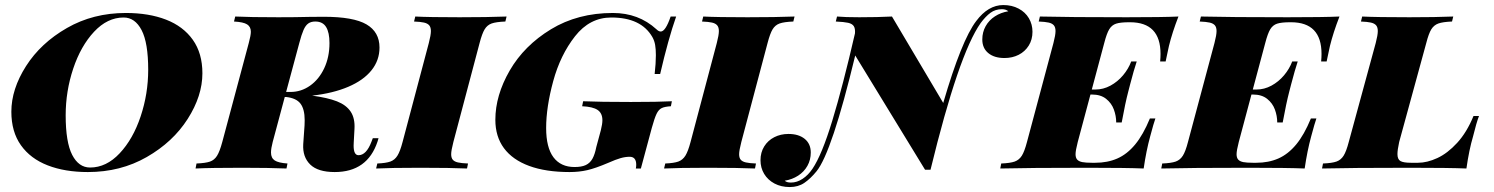

<svg xmlns="http://www.w3.org/2000/svg" viewBox="-20 -674 5978 768"><path d="M25.4 -227.1Q25.4 -317.4 84.2 -409.7Q143.1 -502 247.8 -562Q352.5 -622.1 483.4 -622.1Q575.2 -622.1 644 -595.5Q712.9 -568.8 751.2 -514.9Q789.6 -460.9 789.6 -380.9Q789.6 -290.5 730.7 -198.2Q671.9 -106 567.1 -45.9Q462.4 14.2 331.5 14.2Q239.7 14.2 170.9 -12.5Q102.1 -39.1 63.7 -93Q25.4 -147 25.4 -227.1ZM242.7 -212.9Q242.7 -105 268.8 -54.4Q294.9 -3.9 340.3 -3.9Q405.3 -3.9 458.7 -60.8Q512.2 -117.7 542.5 -208.3Q572.8 -298.8 572.8 -395Q572.8 -502.9 546.4 -553.5Q520 -604 474.6 -604Q409.7 -604 356.4 -547.1Q303.2 -490.2 272.9 -399.7Q242.7 -309.1 242.7 -212.9Z M1494.1 -121.1 1490.2 -107.9Q1449.7 14.2 1318.8 14.2Q1251.5 14.2 1220.7 -16.1Q1189.9 -46.4 1192.9 -97.2L1198.2 -172.9Q1198.7 -180.2 1198.7 -193.4Q1198.7 -237.3 1181.9 -259.5Q1165 -281.7 1124 -286.1H1119.1L1070.8 -106Q1064 -80.1 1064 -64Q1064 -42 1078.9 -32.2Q1093.8 -22.5 1129.9 -20L1126 0Q1057.1 -2.9 948.2 -2.9Q822.3 -2.9 762.2 0L766.1 -20Q802.2 -21.5 819.8 -27.6Q837.4 -33.7 848.1 -50.8Q858.9 -67.9 869.1 -106L975.1 -502Q983.4 -532.7 983.4 -546.9Q983.4 -566.9 968.5 -576.4Q953.6 -585.9 916 -587.9L920.9 -607.9Q979.5 -605 1093.3 -605Q1163.1 -605 1215.8 -606.4L1274.9 -606.9Q1394 -606.9 1446 -576.4Q1498 -545.9 1498 -483.9Q1498 -432.6 1465.8 -392.6Q1433.6 -352.5 1372.8 -326.7Q1312 -300.8 1228.5 -291.5Q1290.5 -283.2 1327.9 -268.6Q1365.2 -253.9 1382.8 -227.3Q1400.4 -200.7 1397.9 -158.2L1395 -105Q1394.5 -100.1 1394.5 -91.3Q1394.5 -53.2 1414.1 -53.2Q1445.3 -53.2 1465.8 -106.9L1471.2 -121.1ZM1177.2 -502 1124.5 -306.2H1142.1Q1184.6 -306.2 1220.2 -331.3Q1255.9 -356.4 1276.9 -401.1Q1297.9 -445.8 1297.9 -502Q1297.9 -543.9 1284.4 -565.9Q1271 -587.9 1241.2 -587.9Q1224.1 -587.9 1213.1 -580.1Q1202.1 -572.3 1194.1 -554Q1186 -535.6 1177.2 -502Z M1784.7 -57.1Q1784.7 -42.5 1791.3 -34.9Q1797.9 -27.3 1812 -24.2Q1826.2 -21 1852.1 -20L1848.1 0Q1783.7 -2.9 1661.1 -2.9Q1543 -2.9 1484.4 0L1489.3 -20Q1523.9 -21.5 1541.5 -27.8Q1559.1 -34.2 1569.8 -51.5Q1580.6 -68.8 1590.3 -106L1695.3 -502Q1703.6 -533.7 1703.6 -549.8Q1703.6 -564.9 1696.8 -572.8Q1689.9 -580.6 1676 -583.7Q1662.1 -586.9 1636.2 -587.9L1641.1 -607.9Q1696.8 -605 1818.4 -605Q1930.7 -605 2006.3 -607.9L2001.5 -587.9Q1964.4 -586.4 1946.5 -580.1Q1928.7 -573.7 1918.5 -556.6Q1908.2 -539.6 1898.4 -502L1793.5 -106Q1784.7 -71.8 1784.7 -57.1Z M2524.9 -15.1Q2524.9 -46.9 2498.5 -46.9Q2481.4 -46.9 2462.4 -41.5Q2443.4 -36.1 2413.6 -22.9Q2362.3 -1 2329.3 6.6Q2296.4 14.2 2258.3 14.2Q2163.1 14.2 2096.7 -10.3Q2030.3 -34.7 1995.8 -81.3Q1961.4 -127.9 1961.4 -194.8Q1961.4 -292.5 2019 -392.1Q2076.7 -491.7 2183.8 -556.9Q2291 -622.1 2431.6 -622.1Q2534.2 -622.1 2605.5 -557.1Q2614.7 -547.9 2623 -547.9Q2642.1 -547.9 2662.6 -607.9H2684.6Q2652.8 -517.1 2620.6 -377.9H2598.6Q2603.5 -420.9 2603.5 -453.1Q2603.5 -477.1 2600.6 -494.1Q2597.7 -511.2 2589.4 -525.9Q2544.4 -604 2425.3 -604Q2338.9 -604 2280 -528.8Q2221.2 -453.6 2192.9 -349.6Q2164.6 -245.6 2164.6 -162.1Q2164.6 -84 2193.8 -44.9Q2223.1 -5.9 2278.3 -5.9Q2306.2 -5.9 2323 -13.7Q2339.8 -21.5 2349.6 -38.8Q2359.4 -56.2 2365.2 -85.9L2383.3 -152.8Q2389.6 -178.2 2389.6 -192.9Q2389.6 -221.2 2370.6 -234.1Q2351.6 -247.1 2308.6 -249L2312.5 -269Q2379.9 -266.1 2503.4 -266.1Q2613.3 -266.1 2667.5 -269L2663.6 -249Q2638.7 -247.6 2626.5 -241.5Q2614.3 -235.4 2606.2 -218.5Q2598.1 -201.7 2587.4 -163.1L2543.5 0H2523.4Q2524.9 -8.3 2524.9 -15.1Z M2936.5 -57.1Q2936.5 -42.5 2943.1 -34.9Q2949.7 -27.3 2963.9 -24.2Q2978 -21 3003.9 -20L3000 0Q2935.5 -2.9 2813 -2.9Q2694.8 -2.9 2636.2 0L2641.1 -20Q2675.8 -21.5 2693.4 -27.8Q2710.9 -34.2 2721.7 -51.5Q2732.4 -68.8 2742.2 -106L2847.2 -502Q2855.5 -533.7 2855.5 -549.8Q2855.5 -564.9 2848.6 -572.8Q2841.8 -580.6 2827.9 -583.7Q2814 -586.9 2788.1 -587.9L2793 -607.9Q2848.6 -605 2970.2 -605Q3082.5 -605 3158.2 -607.9L3153.3 -587.9Q3116.2 -586.4 3098.4 -580.1Q3080.6 -573.7 3070.3 -556.6Q3060.1 -539.6 3050.3 -502L2945.3 -106Q2936.5 -71.8 2936.5 -57.1Z M4109.9 -546.9Q4109.9 -515.6 4095 -491.7Q4080.1 -467.8 4054.7 -454.8Q4029.3 -441.9 3998 -441.9Q3957 -441.9 3933.1 -461.7Q3909.2 -481.4 3909.2 -516.1Q3909.2 -545.4 3922.6 -569.3Q3936 -593.3 3959.7 -608.6Q3983.4 -624 4013.2 -628.9Q4003.9 -637.2 3987.8 -637.2Q3961.4 -637.2 3941.9 -622.8Q3922.4 -608.4 3902.8 -582Q3814.5 -457 3702.1 4.9H3680.2L3400.9 -452.1Q3307.6 -64.5 3246.1 11.2Q3222.2 40.5 3197.5 57.4Q3172.9 74.2 3139.2 74.2Q3104.5 74.2 3077.9 60.1Q3051.3 45.9 3036.6 21.5Q3022 -2.9 3022 -33.2Q3022 -64.5 3036.9 -88.4Q3051.8 -112.3 3077.1 -125.2Q3102.5 -138.2 3133.8 -138.2Q3174.8 -138.2 3199 -118.4Q3223.1 -98.6 3223.1 -64Q3223.1 -34.7 3209.7 -10.7Q3196.3 13.2 3172.6 28.6Q3148.9 43.9 3119.1 48.8Q3126 56.2 3144 56.2Q3168 56.2 3190.4 41.3Q3212.9 26.4 3230 1Q3267.6 -54.7 3309.3 -191.7Q3351.1 -328.6 3399.9 -540.5Q3401.4 -560.1 3395 -569.6Q3388.7 -579.1 3372.6 -582.8Q3356.4 -586.4 3323.2 -587.9L3328.1 -607.9Q3359.9 -605 3417 -605Q3490.7 -605 3547.9 -607.9L3752.9 -262.2Q3826.2 -513.2 3884.8 -589.8Q3932.6 -653.8 3993.2 -653.8Q4027.8 -653.8 4054.4 -639.6Q4081.1 -625.5 4095.5 -601.1Q4109.9 -576.7 4109.9 -546.9Z M4693.8 -607.9Q4668.9 -543.9 4655.8 -490.2Q4651.9 -474.1 4646.5 -446.8L4642.6 -428.2H4620.6Q4622.1 -444.3 4622.1 -458.5Q4622.1 -585 4500 -585H4496.6Q4461.4 -585 4444.3 -579.3Q4427.2 -573.7 4417 -556.9Q4406.7 -540 4397 -502L4347.2 -315.9H4361.8Q4393.1 -315.9 4421.9 -331.5Q4450.7 -347.2 4472.2 -372.8Q4493.7 -398.4 4504.9 -428.2H4526.9Q4515.6 -394.5 4500.5 -336.4L4492.7 -306.2Q4481.4 -263.7 4466.8 -184.1H4444.8Q4444.8 -210.4 4435.5 -235.8Q4426.3 -261.2 4404.5 -278.6Q4382.8 -295.9 4347.7 -295.9H4341.8L4291 -106Q4282.2 -71.8 4282.2 -57.1Q4282.2 -43 4288.8 -35.6Q4295.4 -28.3 4309.1 -25.6Q4322.8 -22.9 4347.7 -22.9H4360.8Q4410.2 -22.9 4449.2 -40Q4488.3 -57.1 4520.5 -95.9Q4552.7 -134.8 4579.6 -200.2H4601.6Q4595.2 -183.1 4580.6 -127.9Q4564.9 -70.8 4554.7 0Q4486.8 -2.9 4328.6 -2.9Q4096.7 -2.9 3981 0L3984.9 -20Q4021 -21.5 4038.8 -27.8Q4056.6 -34.2 4067.4 -51.3Q4078.1 -68.4 4087.9 -106L4193.8 -502Q4202.1 -533.7 4202.1 -549.8Q4202.1 -564.9 4195.3 -572.8Q4188.5 -580.6 4174.6 -583.7Q4160.6 -586.9 4134.8 -587.9L4139.6 -607.9Q4254.9 -605 4486.8 -605Q4630.9 -605 4693.8 -607.9Z M5337.9 -607.9Q5313 -543.9 5299.8 -490.2Q5295.9 -474.1 5290.5 -446.8L5286.6 -428.2H5264.6Q5266.1 -444.3 5266.1 -458.5Q5266.1 -585 5144 -585H5140.6Q5105.5 -585 5088.4 -579.3Q5071.3 -573.7 5061 -556.9Q5050.8 -540 5041 -502L4991.2 -315.9H5005.9Q5037.1 -315.9 5065.9 -331.5Q5094.7 -347.2 5116.2 -372.8Q5137.7 -398.4 5148.9 -428.2H5170.9Q5159.7 -394.5 5144.5 -336.4L5136.7 -306.2Q5125.5 -263.7 5110.8 -184.1H5088.9Q5088.9 -210.4 5079.6 -235.8Q5070.3 -261.2 5048.6 -278.6Q5026.9 -295.9 4991.7 -295.9H4985.8L4935.1 -106Q4926.3 -71.8 4926.3 -57.1Q4926.3 -43 4932.9 -35.6Q4939.5 -28.3 4953.1 -25.6Q4966.8 -22.9 4991.7 -22.9H5004.9Q5054.2 -22.9 5093.3 -40Q5132.3 -57.1 5164.6 -95.9Q5196.8 -134.8 5223.6 -200.2H5245.6Q5239.3 -183.1 5224.6 -127.9Q5209 -70.8 5198.7 0Q5130.9 -2.9 4972.7 -2.9Q4740.7 -2.9 4625 0L4628.9 -20Q4665 -21.5 4682.9 -27.8Q4700.7 -34.2 4711.4 -51.3Q4722.2 -68.4 4731.9 -106L4837.9 -502Q4846.2 -533.7 4846.2 -549.8Q4846.2 -564.9 4839.4 -572.8Q4832.5 -580.6 4818.6 -583.7Q4804.7 -586.9 4778.8 -587.9L4783.7 -607.9Q4898.9 -605 5130.9 -605Q5274.9 -605 5337.9 -607.9Z M5872.1 -127.9Q5856.4 -75.2 5845.7 0Q5777.8 -2.9 5619.6 -2.9Q5383.8 -2.9 5268.1 0L5272 -20Q5308.1 -21.5 5325.9 -27.8Q5343.8 -34.2 5354.5 -51.3Q5365.2 -68.4 5375 -106L5482.9 -502Q5491.2 -533.7 5491.2 -549.8Q5491.2 -564.9 5484.4 -572.8Q5477.5 -580.6 5463.6 -583.7Q5449.7 -586.9 5423.8 -587.9L5428.7 -607.9Q5487.3 -605 5617.7 -605Q5722.7 -605 5793 -607.9L5788.1 -587.9Q5751.5 -586.4 5733.6 -580.1Q5715.8 -573.7 5705.3 -556.9Q5694.8 -540 5685.1 -502L5576.7 -106Q5569.8 -74.2 5569.8 -57.6Q5569.8 -36.6 5581.8 -29.8Q5593.8 -22.9 5624 -22.9H5651.9Q5688.5 -22.9 5729.2 -41.7Q5770 -60.5 5808.6 -102.5Q5847.2 -144.5 5874 -210H5896Q5885.7 -183.6 5872.1 -127.9Z"/></svg>

Font: TypoPRO Playfair Display SC
Style: Italic
Weight: 900
Italic angle: -14°
Designer: Claus Eggers Sørensen
Foundry: Claus Eggers Sørensen
Version: Version 1.004;PS 001.004;hotconv 1.0.70;makeotf.lib2.5.58329